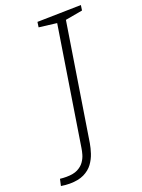

<svg xmlns="http://www.w3.org/2000/svg" viewBox="-213 -765 717 969"><g transform="rotate(-20 145.5 -281.0)"><path d="M114 -690 349 -695 345 -667 244 -649 254 -660 153 -24Q149 0 140 27.5Q131 55 113.5 79Q96 103 65.5 118Q35 133 -12 133Q-33 133 -58 129L-50 93Q-42 94 -34 94.5Q-26 95 -16 95Q22 95 44.5 83.5Q67 72 79.5 54.5Q92 37 97.5 18Q103 -1 105 -16L207 -660L216 -649L110 -662Z"/></g></svg>

Font: Bitter Thin Light
Style: Italic
Weight: 300
Italic angle: -9°
Version: Version 2.002